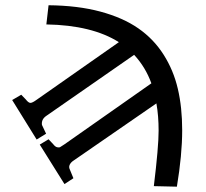

<svg xmlns="http://www.w3.org/2000/svg" viewBox="-20 -532 778 724"><path d="M428.2 -373Q327.1 -437 154.8 -439.9L163.1 -512.2Q272.9 -511.2 358.4 -488.3Q443.8 -465.3 501.7 -425Q559.6 -384.8 596.9 -325.9Q634.3 -267.1 650.6 -197Q667 -127 667 -41Q667 51.8 647 171.9L560.1 169.9Q578.1 22 578.1 -39.1Q578.1 -95.2 569.8 -142.1L257.8 73.2Q247.1 80.1 242.9 89.1Q238.8 98.1 243.2 106.9L256.8 140.1L223.1 162.1L129.9 13.2L163.1 -6.8L180.2 11.2Q188 21.5 195.3 23.2Q202.6 24.9 206.8 22.7Q210.9 20.5 223.1 12.2L550.8 -217.8Q528.8 -278.8 485.8 -325.2L154.8 -95.2Q135.3 -82 138.2 -61L153.8 -27.8L118.2 -5.9L25.9 -154.8L60.1 -174.8L77.1 -157.2Q87.4 -144 94.7 -144Q102.1 -144 118.2 -155.8Z"/></svg>

Font: Literata Book
Style: Italic
Weight: 400
Italic angle: -3°
Designer: Latin by Veronika Burian and Jose Scaglione. Greek by Irene Vlachou. Cyrillic by Vera Evstafieva
Foundry: TypeTogether
Version: Version 1.003;PS 001.003;hotconv 1.0.88;makeotf.lib2.5.64775